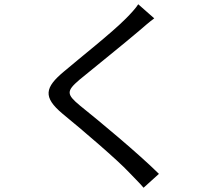

<svg xmlns="http://www.w3.org/2000/svg" viewBox="-20 -821 1040 900"><path d="M628 -801C617 -783 591 -755 571 -735C504 -667 354 -549 280 -486C190 -411 180 -366 273 -288C366 -212 531 -71 585 -13C606 10 633 35 653 59L725 -6C628 -102 445 -254 355 -326C291 -379 291 -394 351 -446C424 -506 566 -620 635 -679C651 -693 681 -719 703 -735Z"/></svg>

Font: Noto Sans KR Regular
Style: Regular
Weight: 400
Designer: Ryoko NISHIZUKA  (kana & ideographs); Paul D. Hunt (Latin, Greek & Cyrillic); Wenlong ZHANG  (bopomofo); Sandoll Communi
Foundry: Adobe Systems Incorporated
Version: Version 1.004;PS 1.004;hotconv 1.0.82;makeotf.lib2.5.63406